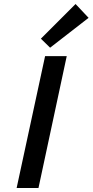

<svg xmlns="http://www.w3.org/2000/svg" viewBox="-20 -938 462 958"><path d="M230 -700 184 -745 357 -918 422 -849ZM63 0 205 -658H313L172 0Z"/></svg>

Font: EauTestInfant Semibold
Style: Italic
Weight: 600
Italic angle: -12°
Designer: Christian Thalmann (Catharsis Fonts)
Version: Version 0.001;PS 000.001;hotconv 1.0.88;makeotf.lib2.5.64775